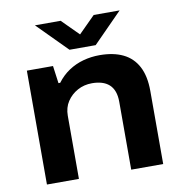

<svg xmlns="http://www.w3.org/2000/svg" viewBox="-81 -800 829 875"><g transform="rotate(-10 333.5 -362.0)"><path d="M66 0V-527H187L198 -446H206Q230 -478 261 -498.5Q292 -519 328.5 -529Q365 -539 404 -539Q468 -539 512.5 -517.5Q557 -496 580.5 -451.5Q604 -407 604 -338V0H456V-314Q456 -342 448.5 -362Q441 -382 427 -394.5Q413 -407 393 -413Q373 -419 348 -419Q311 -419 281 -402.5Q251 -386 232.5 -358Q214 -330 214 -292V0ZM138 -724H257L364 -617H303L410 -724H530L395 -587H274Z"/></g></svg>

Font: Archivo SemiExpanded
Style: Bold
Weight: 700
Width: 6
Designer: Hector Gatti
Foundry: Omnibus-Type
Version: Version 2.001